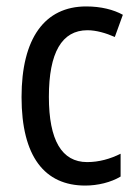

<svg xmlns="http://www.w3.org/2000/svg" viewBox="-20 -567 427 597"><path d="M245 10C284 10 325 0 355 -18V-89C323 -73 288 -63 251 -63C172 -63 132 -131 132 -266C132 -403 172 -473 252 -473C279 -473 310 -464 337 -452L362 -521C333 -537 294 -547 248 -547C119 -547 47 -448 47 -265C47 -80 119 10 245 10Z"/></svg>

Font: Noto Sans Sinhala Condensed
Style: Regular
Weight: 400
Width: 3
Designer: Jelle Bosma - Monotype Design Team
Foundry: Monotype Imaging Inc.
Version: Version 2.006